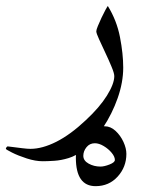

<svg xmlns="http://www.w3.org/2000/svg" viewBox="-97 -264 493 651"><path d="M320.8 -34.7Q320.8 15.1 302 68.6Q283.2 122.1 252.2 168.7Q221.2 215.3 183.6 245.6Q161.1 264.2 135.5 272Q109.9 279.8 86.7 281.2Q63.5 282.7 48.3 282.7Q22.9 282.7 -6.3 273.2Q-35.6 263.7 -56.4 253.2Q-77.1 242.7 -77.1 240.7Q-77.1 238.3 -75 235.4Q-72.8 232.4 -70.8 232.4Q-69.3 232.4 -54.4 234.4Q-39.6 236.3 -21.7 238.5Q-3.9 240.7 5.9 240.7Q46.4 240.7 94.2 216.6Q142.1 192.4 193.8 143.6Q240.7 100.1 265.6 60.1Q290.5 20 290.5 -5.9Q290.5 -15.6 281.2 -37.8Q272 -60.1 260 -85.4Q248 -110.8 238.8 -131.1Q229.5 -151.4 229.5 -157.7Q229.5 -163.1 234.9 -176Q240.2 -189 247.3 -204.1Q254.4 -219.2 260.7 -230.7Q267.1 -242.2 268.6 -243.7Q298.8 -194.8 309.8 -138.2Q320.8 -81.5 320.8 -34.7ZM331.5 257.8Q331.5 302.2 302 334.7Q272.5 367.2 227.1 367.2Q160.2 367.2 160.2 270.5Q160.2 228.5 187.3 196.3Q214.4 164.1 257.8 164.1Q277.8 164.1 294.7 179.7Q311.5 195.3 321.5 217Q331.5 238.8 331.5 257.8ZM292.5 278.3Q292.5 267.1 281.5 253.9Q270.5 240.7 254.6 231.2Q238.8 221.7 224.6 221.7Q207 221.7 196.3 235.1Q185.5 248.5 185.5 264.2Q185.5 280.8 203.6 290.8Q221.7 300.8 243.7 300.8Q256.3 300.8 274.4 293.7Q292.5 286.6 292.5 278.3Z"/></svg>

Font: Scheherazade New Rohingya
Style: Regular
Weight: 400
Designer: SIL International
Foundry: SIL International
Version: Version 3.000 ; LngRng